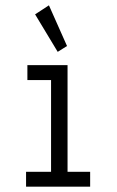

<svg xmlns="http://www.w3.org/2000/svg" viewBox="-20 -702 440 722"><path d="M78 0V-56H172V-401H83V-457H234V-56H319V0ZM197 -507 112 -648 164 -682 232 -529Z"/></svg>

Font: Inconsolata Condensed
Style: Regular
Weight: 400
Width: 3
Monospace: yes
Designer: Raph Levien, Cyreal, Brenton Simpson
Foundry: Raph Levien, Cyreal, Google
Version: Version 3.000; ttfautohint (v1.8.2.53-6de2)